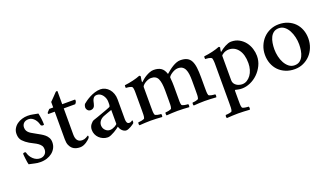

<svg xmlns="http://www.w3.org/2000/svg" viewBox="-70 -1073 3106 1802"><g transform="rotate(-20 1482.5 -172.0)"><path d="M202 -440Q232 -440 253.5 -435Q275 -430 306 -425Q309 -413 311.5 -398.5Q314 -384 316 -368.5Q318 -353 319 -338Q320 -323 320 -312Q320 -309 316.5 -307.5Q313 -306 308 -306Q299 -306 290 -313Q286 -328 279 -344.5Q272 -361 260.5 -375Q249 -389 234 -398Q219 -407 200 -407Q168 -407 151 -390Q134 -373 134 -347Q134 -327 142 -313.5Q150 -300 162.5 -290Q175 -280 191.5 -271.5Q208 -263 224 -253Q242 -243 261.5 -232Q281 -221 298 -207Q315 -193 326 -173.5Q337 -154 337 -128Q337 -96 323.5 -70.5Q310 -45 287 -27Q264 -9 234.5 0.5Q205 10 172 10Q138 10 112 3Q86 -4 57 -9Q54 -17 51.5 -32.5Q49 -48 47 -65Q45 -82 43.5 -97Q42 -112 42 -120Q44 -123 49.5 -125Q55 -127 59 -127Q67 -127 71 -122Q81 -80 111.5 -52Q142 -24 179 -24Q208 -24 227 -42Q246 -60 246 -91Q246 -113 235.5 -128Q225 -143 208.5 -154.5Q192 -166 171.5 -176Q151 -186 130 -198Q96 -218 71.5 -244Q47 -270 47 -314Q47 -344 60.5 -367.5Q74 -391 96 -407Q118 -423 146 -431.5Q174 -440 202 -440Z M671 -431Q675 -431 675.5 -427.5Q676 -424 676 -419Q676 -412 671.5 -403.5Q667 -395 660 -389H546V-129Q546 -49 609 -49Q630 -49 648 -59Q666 -69 670 -72Q675 -70 675 -64Q675 -59 673 -54Q671 -49 669 -47Q665 -42 655 -33Q645 -24 631.5 -15Q618 -6 601.5 0.5Q585 7 567 7Q547 7 527 1.5Q507 -4 491.5 -17.5Q476 -31 466 -54Q456 -77 456 -112V-389H394Q392 -389 390.5 -393Q389 -397 389 -399Q390 -402 394 -406.5Q398 -411 402.5 -416Q407 -421 411.5 -425.5Q416 -430 417 -431H456V-486Q465 -495 476 -506Q487 -517 497.5 -528Q508 -539 516 -547.5Q524 -556 528 -560Q533 -564 539.5 -564Q546 -564 546 -560V-431Z M886 -50Q898 -50 911 -54Q924 -58 935 -64Q946 -70 953 -76Q960 -82 960 -85V-223Q942 -216 915.5 -207.5Q889 -199 874 -192Q849 -181 834.5 -162Q820 -143 820 -118Q821 -89 840.5 -69.5Q860 -50 886 -50ZM844 8Q819 8 797 -1.5Q775 -11 758.5 -27Q742 -43 733 -64Q724 -85 724 -109Q724 -139 741 -161.5Q758 -184 775 -190Q794 -196 819 -205Q844 -214 869 -223Q894 -232 916 -240Q938 -248 951 -254Q960 -259 960 -279V-305Q960 -323 954 -340Q948 -357 937.5 -371Q927 -385 912.5 -393.5Q898 -402 881 -402Q855 -402 843 -383Q831 -364 826 -333Q817 -287 777 -287Q760 -287 749 -300Q738 -313 738 -330Q738 -335 740.5 -344.5Q743 -354 747 -360Q757 -369 776 -382.5Q795 -396 819.5 -409Q844 -422 872.5 -431Q901 -440 930 -440Q954 -440 976 -429Q998 -418 1014.5 -399Q1031 -380 1040.5 -353.5Q1050 -327 1050 -297V-97Q1050 -77 1056.5 -64Q1063 -51 1079 -51Q1091 -51 1099.5 -56.5Q1108 -62 1110 -64Q1113 -63 1114 -59.5Q1115 -56 1115 -53Q1115 -42 1111 -35Q1106 -31 1096.5 -24Q1087 -17 1075 -10.5Q1063 -4 1050.5 1Q1038 6 1028 6Q1017 6 1006.5 0.5Q996 -5 987.5 -13.5Q979 -22 973 -33Q967 -44 964 -54Q960 -50 945.5 -39.5Q931 -29 913 -18.5Q895 -8 876 0Q857 8 844 8Z M1461 -440Q1506 -440 1534 -421.5Q1562 -403 1576 -358Q1593 -373 1611.5 -387.5Q1630 -402 1650 -414Q1670 -426 1689.5 -433Q1709 -440 1727 -440Q1768 -440 1793.5 -427Q1819 -414 1833 -387Q1847 -360 1852 -319Q1857 -278 1857 -222V-123Q1857 -98 1857.5 -78Q1858 -58 1863 -44Q1864 -40 1872.5 -36.5Q1881 -33 1891.5 -31Q1902 -29 1912 -28Q1922 -27 1927 -27Q1931 -21 1930.5 -12Q1930 -3 1927 3Q1896 1 1868.5 -0.5Q1841 -2 1811 -2Q1782 -2 1756.5 -0.5Q1731 1 1702 3Q1698 -3 1698 -12Q1698 -21 1702 -27Q1707 -27 1716 -28Q1725 -29 1734.5 -31Q1744 -33 1752 -36.5Q1760 -40 1761 -44Q1766 -58 1766.5 -78Q1767 -98 1767 -124V-224Q1767 -258 1763.5 -286Q1760 -314 1750.5 -334.5Q1741 -355 1724 -366Q1707 -377 1680 -377Q1663 -377 1645.5 -369.5Q1628 -362 1614.5 -352.5Q1601 -343 1592.5 -333.5Q1584 -324 1584 -319L1585 -315V-309Q1587 -292 1588 -270Q1589 -248 1589 -231V-124Q1589 -98 1589 -78Q1589 -58 1594 -44Q1595 -40 1603 -36.5Q1611 -33 1621.5 -31Q1632 -29 1642 -28Q1652 -27 1657 -27Q1661 -21 1660.5 -12Q1660 -3 1657 3Q1627 1 1599.5 -0.5Q1572 -2 1542 -2Q1513 -2 1487.5 -0.5Q1462 1 1431 3Q1428 -3 1427.5 -12Q1427 -21 1431 -27Q1436 -27 1445.5 -28Q1455 -29 1465 -31Q1475 -33 1483 -36.5Q1491 -40 1492 -44Q1497 -58 1497.5 -78Q1498 -98 1498 -124V-220Q1498 -301 1480 -339Q1462 -377 1412 -377Q1396 -377 1379.5 -370.5Q1363 -364 1349.5 -355Q1336 -346 1328 -336.5Q1320 -327 1320 -321V-124Q1320 -100 1320.5 -79Q1321 -58 1326 -44Q1328 -40 1335.5 -36.5Q1343 -33 1353 -31Q1363 -29 1372.5 -28Q1382 -27 1387 -27Q1391 -21 1390.5 -12Q1390 -3 1387 3Q1356 1 1330 -0.5Q1304 -2 1274 -2Q1245 -2 1217.5 -0.5Q1190 1 1160 3Q1156 -3 1156 -12Q1156 -21 1160 -27Q1165 -27 1174.5 -28Q1184 -29 1194.5 -31Q1205 -33 1213.5 -36.5Q1222 -40 1223 -44Q1228 -58 1228.5 -78Q1229 -98 1229 -124V-288Q1229 -293 1229 -301.5Q1229 -310 1228.5 -319.5Q1228 -329 1226.5 -338Q1225 -347 1223 -351Q1220 -358 1211 -361.5Q1202 -365 1191 -367Q1180 -369 1171 -369.5Q1162 -370 1159 -370Q1158 -371 1158 -383.5Q1158 -396 1159 -397Q1202 -402 1244 -412Q1286 -422 1315 -434Q1320 -434 1324 -430.5Q1328 -427 1328 -425Q1328 -422 1326.5 -414.5Q1325 -407 1323.5 -398.5Q1322 -390 1321.5 -382.5Q1321 -375 1321 -373Q1321 -368 1323 -368Q1324 -368 1327 -371Q1336 -380 1351 -392Q1366 -404 1384 -414.5Q1402 -425 1422 -432.5Q1442 -440 1461 -440Z M2189 -379Q2174 -379 2160.5 -375Q2147 -371 2136.5 -365Q2126 -359 2119.5 -353Q2113 -347 2113 -343V-99Q2113 -81 2121.5 -67.5Q2130 -54 2143 -45.5Q2156 -37 2171 -33Q2186 -29 2199 -29Q2225 -29 2247 -42.5Q2269 -56 2285.5 -78.5Q2302 -101 2311 -131.5Q2320 -162 2320 -196Q2320 -283 2283.5 -331Q2247 -379 2189 -379ZM2235 -441Q2281 -441 2315.5 -421.5Q2350 -402 2373 -372Q2396 -342 2407.5 -305Q2419 -268 2419 -233Q2419 -182 2397.5 -138Q2376 -94 2342.5 -61.5Q2309 -29 2267 -10.5Q2225 8 2183 8Q2163 8 2144.5 4Q2126 0 2117 -2Q2113 -2 2113 11V94Q2113 119 2113.5 139.5Q2114 160 2119 173Q2121 178 2129 181Q2137 184 2147.5 185.5Q2158 187 2168 188Q2178 189 2183 189Q2187 196 2187 204.5Q2187 213 2183 220Q2153 218 2125 216.5Q2097 215 2068 215Q2038 215 2011 216.5Q1984 218 1954 220Q1950 213 1950 204.5Q1950 196 1954 189Q1959 189 1969 188Q1979 187 1989 185.5Q1999 184 2007.5 181Q2016 178 2017 173Q2022 159 2022.5 138.5Q2023 118 2023 93V-292Q2023 -297 2023 -305Q2023 -313 2022 -322Q2021 -331 2020 -339Q2019 -347 2017 -352Q2014 -358 2004.5 -362Q1995 -366 1984.5 -367.5Q1974 -369 1964.5 -369.5Q1955 -370 1952 -370Q1950 -375 1950 -383.5Q1950 -392 1952 -397Q1996 -402 2038 -412Q2080 -422 2109 -434Q2113 -434 2117 -430.5Q2121 -427 2121 -425Q2120 -420 2117 -407.5Q2114 -395 2114 -387Q2114 -378 2118 -384Q2128 -393 2142.5 -403Q2157 -413 2173 -421.5Q2189 -430 2205 -435.5Q2221 -441 2235 -441Z M2699 -406Q2668 -406 2647.5 -391Q2627 -376 2615 -351.5Q2603 -327 2598 -296Q2593 -265 2593 -234Q2593 -199 2601 -162.5Q2609 -126 2625.5 -96Q2642 -66 2666 -47Q2690 -28 2722 -28Q2753 -28 2773.5 -43Q2794 -58 2806 -82.5Q2818 -107 2823 -137.5Q2828 -168 2828 -199Q2828 -235 2819.5 -271.5Q2811 -308 2795 -338Q2779 -368 2755 -387Q2731 -406 2699 -406ZM2710 -441Q2760 -441 2800 -424.5Q2840 -408 2868.5 -379Q2897 -350 2912.5 -309.5Q2928 -269 2928 -222Q2928 -174 2911.5 -132Q2895 -90 2866 -59.5Q2837 -29 2797.5 -11Q2758 7 2712 7Q2662 7 2621 -10Q2580 -27 2551.5 -56.5Q2523 -86 2507.5 -126.5Q2492 -167 2492 -214Q2492 -262 2509 -303.5Q2526 -345 2555 -375.5Q2584 -406 2624 -423.5Q2664 -441 2710 -441Z"/></g></svg>

Font: Vermiglione Medium
Style: Regular
Weight: 500
Version: Version 1.000